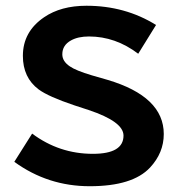

<svg xmlns="http://www.w3.org/2000/svg" viewBox="-20 -604 630 668"><path d="M91.8 -139.2Q186 -68.8 303.2 -68.8Q409.7 -68.8 409.7 -132.3Q409.7 -180.7 288.6 -221.2L237.8 -237.8Q147.9 -268.1 114.3 -293Q59.6 -334 59.6 -409.7Q59.6 -493.7 133.3 -543.9Q191.9 -584 280.8 -584Q415.5 -584 522.9 -517.1L460.9 -417Q381.8 -477.1 289.6 -477.1Q251.5 -477.1 227.1 -463.4Q196.8 -446.8 196.8 -415Q196.8 -390.6 223.1 -373Q244.1 -358.4 299.8 -341.8L354 -326.2Q549.8 -268.1 549.8 -137.7Q549.8 -72.3 502 -21Q441.4 43.9 292 43.9Q146.5 43.9 29.8 -41Z"/></svg>

Font: BIZ UDPGothic
Style: Bold
Weight: 700
Designer: TypeBank Co., Ltd.
Foundry: Morisawa Inc.
Version: Version 1.051